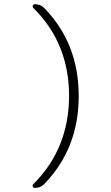

<svg xmlns="http://www.w3.org/2000/svg" viewBox="-20 -790 540 935"><path d="M149.4 125Q142.6 125 139.6 118.7Q136.7 112.3 141.6 107.4Q315.4 -64.5 316.4 -322.3Q316.4 -580.1 141.6 -752Q137.7 -755.9 140.1 -762.7Q142.6 -769.5 149.4 -769.5Q176.8 -769.5 194.3 -752Q363.3 -580.1 363.3 -322.3Q363.3 -65.4 194.3 107.4Q176.8 125 149.4 125Z"/></svg>

Font: Rounded Mgen+ 1m light
Style: Regular
Weight: 200
Designer: [Source Han Sans]
Ryoko NISHIZUKA  (kana & ideographs); Paul D. Hunt (Latin, Greek & Cyrillic); Wenlong ZHANG  (bopomofo
Version: Version 1.059.20150602